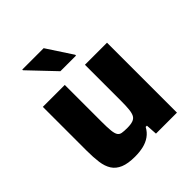

<svg xmlns="http://www.w3.org/2000/svg" viewBox="-199 -851 990 990"><g transform="rotate(-45 295.5 -356.5)"><path d="M217 8Q166 8 135 -5Q104 -18 88 -43Q72 -68 67 -105Q62 -142 62 -191V-510H222V-240Q222 -199 224.5 -175.5Q227 -152 234 -141Q241 -130 255 -127.5Q269 -125 293 -125Q319 -125 334.5 -130.5Q350 -136 357 -149Q364 -162 366.5 -185.5Q369 -209 369 -244V-510H530V0H377L373 -62H364Q350 -36 328 -20.5Q306 -5 278 1.5Q250 8 217 8ZM256 -576 123 -716V-721H279L370 -582V-576Z"/></g></svg>

Font: Saira Thin
Style: Bold
Weight: 700
Version: Version 1.101